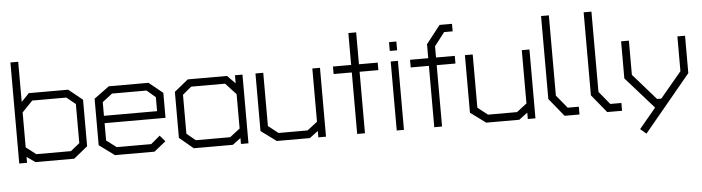

<svg xmlns="http://www.w3.org/2000/svg" viewBox="-51 -927 4845 1325"><g transform="rotate(-5 2372.0 -264.0)"><path d="M431 0H162L104 -41V0H50V-700H104V-422L158 -478H431L527 -400V-78ZM475 -375 413 -425H177L104 -349V-107L173 -54H413L475 -104Z M661 -226V-106L730 -54H969L1032 -107L1068 -65L987 0H713L607 -78V-400L712 -477H987L1083 -399V-226ZM1029 -374 969 -425H730L661 -372V-277H1029Z M1586 -1V-42L1530 0H1259L1163 -80V-399L1259 -477H1531L1586 -421V-477H1638V-1ZM1586 -346 1513 -425H1278L1217 -374V-104L1278 -54H1516L1586 -108Z M2122 0V-44L2063 0H1834L1728 -78V-477H1782V-108L1851 -54H2052L2122 -108V-477H2175V0Z M2445 -426V0H2391V-426H2265V-478H2391V-699H2445V-478H2575V-426Z M2665 -551V-612H2716V-551ZM2665 0V-478H2715V0Z M2979 -425V0H2925V-425H2799V-478H2925V-575L3023 -700H3109V-648H3050L2979 -556V-478H3109V-425Z M3573 0V-44L3514 0H3285L3179 -78V-477H3233V-108L3302 -54H3503L3573 -108V-477H3626V0Z M3828 0 3726 -125V-700H3780V-144L3854 -54H3931V0Z M4123 0 4021 -125V-700H4075V-144L4149 -54H4226V0Z M4380 172 4339 137 4455 -2 4261 -221V-478H4315V-241L4474 -60H4503L4651 -237V-478H4704V-219Z"/></g></svg>

Font: Turret Road
Style: Regular
Weight: 400
Designer: Noponies
Foundry: Noponies
Version: Version 1.001; ttfautohint (v1.8)